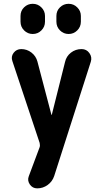

<svg xmlns="http://www.w3.org/2000/svg" viewBox="-20 -780 540 1019"><path d="M413.1 -519.5Q439.5 -519.5 454.6 -498Q469.7 -476.6 461.9 -452.1L267.6 154.3Q257.8 183.6 232.9 201.7Q208 219.7 177.7 219.7Q152.3 219.7 138.2 198.7Q124 177.7 132.8 155.3L190.4 1Q193.4 -7.8 190.4 -21.5L45.9 -455.1Q37.1 -479.5 52.2 -499.5Q67.4 -519.5 92.8 -519.5Q123 -519.5 147 -501Q170.9 -482.4 178.7 -453.1L252.9 -170.9Q252.9 -169.9 253.9 -169.9Q254.9 -169.9 254.9 -170.9L325.2 -451.2Q332 -481.4 356.4 -500.5Q380.9 -519.5 413.1 -519.5ZM279.3 -695.3Q279.3 -722.7 298.3 -741.2Q317.4 -759.8 344.2 -759.8Q371.1 -759.8 390.1 -740.7Q409.2 -721.7 409.2 -695.3V-665Q409.2 -637.7 390.1 -618.7Q371.1 -599.6 344.2 -599.6Q317.4 -599.6 298.3 -618.7Q279.3 -637.7 279.3 -665ZM88.9 -695.3Q88.9 -722.7 107.9 -741.2Q127 -759.8 153.8 -759.8Q180.7 -759.8 199.7 -740.7Q218.8 -721.7 218.8 -695.3V-665Q218.8 -637.7 199.7 -618.7Q180.7 -599.6 153.8 -599.6Q127 -599.6 107.9 -618.7Q88.9 -637.7 88.9 -665Z"/></svg>

Font: Rounded-X Mgen+ 1m bold
Style: Bold
Weight: 700
Designer: [Source Han Sans]
Ryoko NISHIZUKA  (kana & ideographs); Paul D. Hunt (Latin, Greek & Cyrillic); Wenlong ZHANG  (bopomofo
Version: Version 1.059.20150602